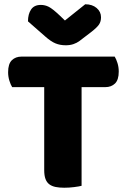

<svg xmlns="http://www.w3.org/2000/svg" viewBox="-20 -874 596 899"><path d="M37 -466Q30 -477 24 -496Q18 -515 18 -536Q18 -575 35.5 -592Q53 -609 81 -609H517Q524 -598 530 -579Q536 -560 536 -539Q536 -500 518.5 -483Q501 -466 473 -466H362V-4Q351 -1 327.5 2Q304 5 281 5Q258 5 240.5 1.5Q223 -2 211 -11Q199 -20 193 -36Q187 -52 187 -78V-466ZM284 -778 379 -854Q412 -854 432.5 -836.5Q453 -819 453 -793Q453 -773 443.5 -759Q434 -745 407 -724L352 -682Q340 -673 324 -667.5Q308 -662 288 -662Q261 -662 239.5 -671Q218 -680 192 -703L111 -774Q111 -808 125.5 -829.5Q140 -851 171 -851Q191 -851 208.5 -842Q226 -833 258 -803Z"/></svg>

Font: Baloo Chettan
Style: Regular
Weight: 400
Designer: Maithili Shingre and Ek Type
Foundry: Ek Type
Version: Version 1.443;PS 1.000;hotconv 16.6.51;makeotf.lib2.5.65220;